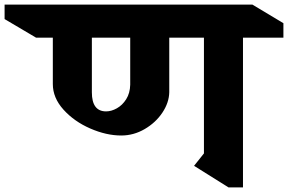

<svg xmlns="http://www.w3.org/2000/svg" viewBox="-146 -806 1254 836"><path d="M912 -642V10H849L699 -84L742 -138V-642H591V-404Q590 -359 561 -315.5Q532 -272 484 -244Q436 -216 382 -216Q317 -216 247 -246.5Q177 -277 130.5 -328.5Q84 -380 84 -440V-642H11L-126 -723V-786H953L1088 -705V-642ZM254 -642V-404Q254 -321 316 -321Q339 -321 363 -334.5Q387 -348 403.5 -374Q420 -400 421 -437V-642Z"/></svg>

Font: Inknut Antiqua
Style: Bold
Weight: 700
Designer: Claus Eggers Sørensen
Foundry: Claus Eggers Sørensen
Version: Version 1.003; ttfautohint (v1.8.2) -l 8 -r 50 -G 200 -x 14 